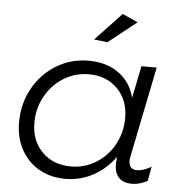

<svg xmlns="http://www.w3.org/2000/svg" viewBox="-53 -799 805 853"><g transform="rotate(5 349.5 -372.0)"><path d="M460 -748 529 -717 403 -617 343 -624ZM43 -229Q43 -312 81 -380.5Q119 -449 184 -488.5Q249 -528 328 -528Q407 -528 461.5 -489Q516 -450 534 -381L563 -524H631L550 -124Q547 -111 547 -101Q547 -62 584 -62Q610 -62 647 -83L635 -19Q600 0 566 0Q527 0 507 -21.5Q487 -43 488 -84L490 -113Q449 -57 392 -26.5Q335 4 269 4Q203 4 151.5 -25.5Q100 -55 71.5 -108Q43 -161 43 -229ZM511 -288Q511 -368 462 -418Q413 -468 334 -468Q273 -468 222 -436.5Q171 -405 141 -351Q111 -297 111 -233Q111 -153 160.5 -103Q210 -53 290 -53Q350 -53 401 -84.5Q452 -116 481.5 -170Q511 -224 511 -288Z"/></g></svg>

Font: TypoPRO Montserrat Alternates
Style: Italic
Weight: 300
Italic angle: -11.3°
Designer: Julieta Ulanovsky
Foundry: Julieta Ulanovsky
Version: Version 6.001